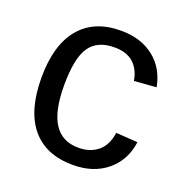

<svg xmlns="http://www.w3.org/2000/svg" viewBox="-104 -633 709 737"><g transform="rotate(20 250.0 -264.0)"><path d="M134.3 -266.6Q134.3 -161.1 167.5 -110.4Q200.7 -59.6 267.6 -59.6Q314.5 -59.6 345.9 -85Q377.4 -110.4 384.8 -163.1L473.6 -157.2Q463.4 -81.1 408.7 -35.6Q354 9.8 270 9.8Q159.2 9.8 100.8 -60.3Q42.5 -130.4 42.5 -264.6Q42.5 -397.9 101.1 -468Q159.7 -538.1 269 -538.1Q350.1 -538.1 403.6 -496.1Q457 -454.1 470.7 -380.4L380.4 -373.5Q373.5 -417.5 345.7 -443.4Q317.9 -469.2 266.6 -469.2Q196.8 -469.2 165.5 -422.9Q134.3 -376.5 134.3 -266.6Z"/></g></svg>

Font: TypoPRO Liberation Sans
Style: Regular
Weight: 400
Designer: Steve Matteson
Foundry: Ascender Corporation
Version: Version 2.00.1